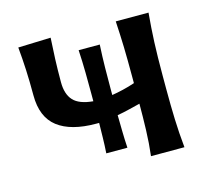

<svg xmlns="http://www.w3.org/2000/svg" viewBox="-79 -593 745 685"><g transform="rotate(-15 293.0 -250.5)"><path d="M247 -51Q249 -80.5 249.5 -108.5Q250 -136.5 250.5 -162.5Q244.5 -162.5 239.5 -162.5Q147 -162.5 98.2 -200Q49.5 -237.5 49.5 -318Q49.5 -370 47.5 -412.2Q45.5 -454.5 41.5 -497L162 -501Q159.5 -462 158 -423Q156.5 -384 156.5 -338Q156.5 -293.5 178 -270.2Q199.5 -247 250.5 -242.5V-270.5Q250.5 -306 250 -347.2Q249.5 -388.5 247 -432H325Q322.5 -388.5 322 -347.2Q321.5 -306 321.5 -270.5V-246.5Q341 -249.5 363 -254.8Q385 -260 407 -267.5V-292.5Q407 -354 405.8 -400.8Q404.5 -447.5 401.5 -497H522.5Q517.5 -443 515.2 -390Q513 -337 513 -268V-218Q513 -156 514.8 -105.2Q516.5 -54.5 522 0H398.5Q404 -46.5 405.5 -95Q407 -143.5 407 -191.5Q388.5 -187 366.5 -181.5Q344.5 -176 321.5 -172Q322 -143.5 322.5 -113.2Q323 -83 325 -51Z"/></g></svg>

Font: Commissioner Flair Medium
Style: Regular
Weight: 500
Designer: Kostas Bartsokas
Foundry: Kostas Bartsokas
Version: Version 1.000; ttfautohint (v1.8.3)